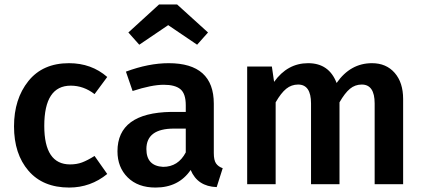

<svg xmlns="http://www.w3.org/2000/svg" viewBox="-20 -828 1901 863"><path d="M291 15Q173 15 108 -60.5Q43 -136 43 -260Q43 -383 107.5 -463.5Q172 -544 290 -544Q391 -544 462 -482L405 -405Q356 -443 298 -443Q179 -443 179 -262Q179 -89 295 -89Q325 -89 349 -98Q373 -107 405 -127L462 -46Q387 15 291 15Z M679 15Q600 15 554 -30.5Q508 -76 508 -148Q508 -321 749 -325H815V-355Q815 -407 791 -427Q767 -447 716 -447Q662 -447 576 -419L546 -506Q648 -544 738 -544Q941 -544 941 -362V-140Q941 -108 951 -93.5Q961 -79 981 -72L954 13Q868 10 837 -64Q783 15 679 15ZM713 -78Q781 -78 815 -143V-250H762Q638 -250 638 -158Q638 -82 713 -78ZM866 -627 736 -715 606 -627 557 -682 695 -808H776L915 -682Z M1792 0H1664V-363Q1664 -448 1606 -448Q1576 -448 1553 -429Q1530 -410 1506 -368V0H1378V-363Q1378 -448 1320 -448Q1290 -448 1266.5 -429Q1243 -410 1219 -368V0H1091V-529H1202L1212 -460Q1272 -544 1365 -544Q1459 -544 1493 -455Q1555 -544 1652 -544Q1716 -544 1754 -500.5Q1792 -457 1792 -383Z"/></svg>

Font: Trujillo Medium
Style: Regular
Weight: 500
Designer: Fira Sans original fonts by bBox Type GmbH, Carrois Corporate GbR, & Edenspiekermann AG / Changes by Cristiano Sobral
Foundry: Fira Sans original fonts by bBox Type GmbH, Carrois Corporate GbR, & Edenspiekermann AG / Changes by Cristiano Sobral
Version: Version 4.301;October 17, 2021;FontCreator 14.0.0.2814 64-bi